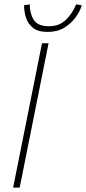

<svg xmlns="http://www.w3.org/2000/svg" viewBox="-20 -858 394 878"><path d="M40 0 172 -660H202L70 0ZM198 -712Q154 -712 130.5 -731Q107 -750 98.5 -778Q90 -806 90 -834L116 -838Q116 -796 134.5 -767Q153 -738 204 -738Q252 -738 282.5 -768.5Q313 -799 328 -838L354 -834Q346 -807 326 -779Q306 -751 274 -731.5Q242 -712 198 -712Z"/></svg>

Font: Source Sans 3 ExtraLight ExtraLight
Style: Italic
Weight: 250
Italic angle: -11°
Version: Version 3.052;hotconv 1.1.0;makeotfexe 2.6.0